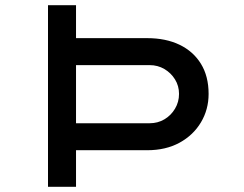

<svg xmlns="http://www.w3.org/2000/svg" viewBox="-20 -720 941 740"><path d="M165 0V-700H273V-573H547Q619 -573 672 -547.5Q725 -522 754.5 -474Q784 -426 784 -358Q784 -298 754.5 -248.5Q725 -199 672 -170Q619 -141 547 -141H273V0ZM273 -245H557Q588 -245 613.5 -260Q639 -275 654.5 -301Q670 -327 670 -358Q670 -389 654.5 -414Q639 -439 613.5 -454Q588 -469 557 -469H273Z"/></svg>

Font: Lexend Tera
Style: Regular
Weight: 400
Designer: Bonnie Shaver-Troup, Thomas Jockin
Foundry: Lexend
Version: Version 1.007